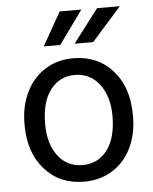

<svg xmlns="http://www.w3.org/2000/svg" viewBox="-54 -795 677 849"><g transform="rotate(-5 285.0 -370.5)"><path d="M44.4 -269V-262.7C44.4 -180.7 66.7 -114.7 111.1 -64.9C155.5 -15.1 213.5 9.8 285.2 9.8C332.7 9.8 374.8 -1.6 411.4 -24.4C448 -47.2 476.2 -79 495.8 -119.9C515.5 -160.7 525.4 -206.9 525.4 -258.3V-264.6C525.4 -347.3 503.2 -413.6 458.7 -463.4C414.3 -513.2 356.1 -538.1 284.2 -538.1C237.6 -538.1 196.2 -526.9 159.9 -504.4C123.6 -481.9 95.3 -450 75 -408.7C54.6 -367.4 44.4 -320.8 44.4 -269ZM135.3 -258.3C135.3 -324.4 148.9 -375.2 176.3 -410.6C203.6 -446.1 239.6 -463.9 284.2 -463.9C329.8 -463.9 366.3 -445.9 393.8 -409.9C421.3 -373.9 435.1 -327 435.1 -269C435.1 -204.3 421.5 -153.9 394.5 -117.9C367.5 -81.9 331.1 -64 285.2 -64C239.6 -64 203.2 -81.7 176 -117.2C148.8 -152.7 135.3 -199.7 135.3 -258.3ZM408.7 -749.5 295.9 -601.6H378.4L509.8 -749.5ZM242.7 -749.5 159.2 -601.6H232.4L338.9 -749.5Z"/></g></svg>

Font: Roboto1
Style: rg
Weight: 400
Designer: Google
Version: Version 2.137; 2017